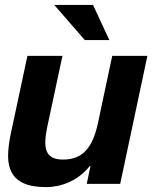

<svg xmlns="http://www.w3.org/2000/svg" viewBox="-20 -743 633 776"><path d="M330.6 0 345.7 -71.8H342.8Q324.7 -49.3 303.5 -33.2Q282.2 -17.1 259.3 -6.8Q236.3 3.4 212.9 8.3Q189.5 13.2 167 13.2Q110.4 13.2 76.9 -1.7Q43.5 -16.6 28.1 -44.4Q12.7 -72.3 12.7 -111.6Q12.7 -150.9 22.9 -199.2L90.8 -517.1H232.4L169.9 -225.1Q163.6 -193.4 163.1 -169.4Q162.6 -145.5 169.9 -129.6Q177.2 -113.8 193.1 -106Q209 -98.1 234.4 -98.1Q263.2 -98.1 285.6 -106.4Q308.1 -114.7 325.4 -132.8Q342.8 -150.9 355.2 -178.7Q367.7 -206.5 376 -246.1L433.6 -517.1H575.7L465.8 0ZM356 -723.1 421.9 -581.1H322.8L199.2 -723.1Z"/></svg>

Font: XB Khoramshahr
Style: Bold Italic
Weight: 700
Italic angle: -12°
Designer: Behnam
Foundry: Irmug
Version: Version 8.005 2009